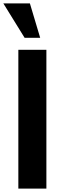

<svg xmlns="http://www.w3.org/2000/svg" viewBox="-44 -1100 353 1120"><path d="M99.6 -879.4 -24.4 -1080.1H130.4L190.4 -879.4ZM63 0V-809.6H226.6V0Z"/></svg>

Font: Oswald
Style: DemiBold
Weight: 600
Designer: Vernon Adams
Foundry: Vernon Adams
Version: 3.0; ttfautohint (v0.95) -l 8 -r 50 -G 200 -x 0 -w "G" -W -c